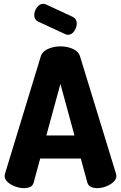

<svg xmlns="http://www.w3.org/2000/svg" viewBox="-20 -978 629 998"><path d="M104 0Q83 0 59.5 -8.5Q36 -17 20 -31.5Q4 -46 4 -64Q4 -67 6 -75L192 -685Q200 -711 230 -724Q260 -737 294 -737Q329 -737 358.5 -724Q388 -711 396 -685L583 -75Q585 -67 585 -64Q585 -46 569 -31.5Q553 -17 530 -8.5Q507 0 485 0Q466 0 452.5 -6.5Q439 -13 434 -29L400 -154H189L155 -29Q151 -13 137 -6.5Q123 0 104 0ZM221 -274H367L294 -542ZM333 -797Q329 -797 325.5 -798.5Q322 -800 318 -801L178 -866Q158 -876 158 -900Q158 -920 171.5 -939Q185 -958 205 -958Q212 -958 219 -955L359 -890Q379 -880 379 -855Q379 -836 366 -816.5Q353 -797 333 -797Z"/></svg>

Font: Dosis ExtraLight ExtraBold
Style: Regular
Weight: 800
Version: Version 3.001; ttfautohint (v1.8.2)